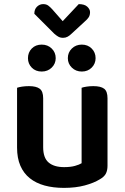

<svg xmlns="http://www.w3.org/2000/svg" viewBox="-20 -899 606 934"><path d="M503 -93Q503 -70 495 -54.5Q487 -39 466 -27Q437 -9 392.5 3Q348 15 291 15Q239 15 197 3.5Q155 -8 125 -32Q95 -56 79 -93Q63 -130 63 -181V-472Q71 -475 86.5 -477.5Q102 -480 121 -480Q156 -480 173 -467.5Q190 -455 190 -421V-183Q190 -131 216.5 -108.5Q243 -86 292 -86Q323 -86 344.5 -92Q366 -98 377 -105V-472Q385 -475 400.5 -477.5Q416 -480 434 -480Q470 -480 486.5 -467.5Q503 -455 503 -421ZM147 -832Q147 -854 160 -866.5Q173 -879 190 -879Q205 -879 214.5 -872Q224 -865 234 -854L285 -796L363 -879Q391 -879 404.5 -866.5Q418 -854 418 -840Q418 -825 411.5 -815Q405 -805 392 -794L328 -735Q319 -726 309 -720.5Q299 -715 287 -715Q273 -715 263 -721Q253 -727 244 -735ZM251 -616Q251 -589 231.5 -570Q212 -551 183 -551Q153 -551 134.5 -570Q116 -589 116 -616Q116 -644 134.5 -663Q153 -682 183 -682Q212 -682 231.5 -663Q251 -644 251 -616ZM445 -616Q445 -589 426 -570Q407 -551 378 -551Q349 -551 329.5 -570Q310 -589 310 -616Q310 -644 329.5 -663Q349 -682 378 -682Q407 -682 426 -663Q445 -644 445 -616Z"/></svg>

Font: Baloo 2 SemiBold
Style: Regular
Weight: 600
Designer: Sarang Kulkarni and Ek Type
Foundry: Ek Type
Version: Version 1.640;hotconv 1.0.111;makeotfexe 2.5.65597; ttfautoh